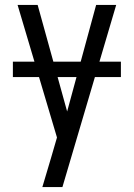

<svg xmlns="http://www.w3.org/2000/svg" viewBox="-20 -540 540 775"><path d="M151 215Q160 185 169 154.5Q178 124 187 94L210 15L51 -520H132L251 -90L368 -520H449L232 215ZM32 -229V-291H468V-229Z"/></svg>

Font: Iosevka Custom
Style: Regular
Weight: 400
Monospace: yes
Designer: Belleve Invis
Foundry: Belleve Invis
Version: Version 32.5.0; ttfautohint (v1.8.4)